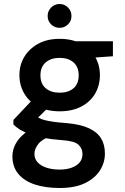

<svg xmlns="http://www.w3.org/2000/svg" viewBox="-20 -707 624 959"><path d="M278 232Q207 232 154 214.5Q101 197 71.5 161.5Q42 126 42 73Q42 42 57.5 12.5Q73 -17 104.5 -42Q136 -67 185 -86L237 -29Q190 -12 171 12.5Q152 37 152 61Q152 87 168.5 104.5Q185 122 213.5 131Q242 140 278 140Q312 140 338 130.5Q364 121 378 104Q392 87 392 63Q392 34 371.5 15.5Q351 -3 290 -7Q236 -11 196.5 -18.5Q157 -26 128.5 -36.5Q100 -47 80 -59.5Q60 -72 47 -85V-108L151 -218L240 -188L123 -74L154 -131Q164 -124 174.5 -118Q185 -112 201.5 -107.5Q218 -103 245 -99Q272 -95 314 -92Q381 -86 423 -67Q465 -48 484.5 -16.5Q504 15 504 60Q504 104 480 143Q456 182 406 207Q356 232 278 232ZM278 -151Q215 -151 170 -175Q125 -199 101 -240Q77 -281 77 -332Q77 -382 101 -422.5Q125 -463 170 -488Q215 -513 278 -513Q341 -513 386.5 -488Q432 -463 455.5 -422.5Q479 -382 479 -332Q479 -281 455.5 -240Q432 -199 386.5 -175Q341 -151 278 -151ZM278 -244Q321 -244 347 -266Q373 -288 373 -331Q373 -373 347 -395.5Q321 -418 278 -418Q235 -418 208.5 -395.5Q182 -373 182 -331Q182 -288 208.5 -266Q235 -244 278 -244ZM360 -413 337 -501H544V-426ZM278 -568Q253 -568 235.5 -585Q218 -602 218 -627Q218 -652 235.5 -669.5Q253 -687 278 -687Q302 -687 319.5 -669.5Q337 -652 337 -627Q337 -602 319.5 -585Q302 -568 278 -568Z"/></svg>

Font: DM Sans 18pt SemiBold
Style: Regular
Weight: 600
Designer: Colophon Foundry, Jonny Pinhorn
Foundry: Colophon Foundry
Version: Version 4.004;gftools[0.9.30]